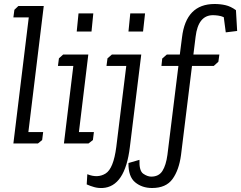

<svg xmlns="http://www.w3.org/2000/svg" viewBox="-20 -718 1207 961"><path d="M52 -669 72 -688H199L122 -57H196L191 -17L170 0H47L124 -631H47Z M364 -560 373 -651H447L438 -560ZM275 -426 296 -445H422L375 -57H450L445 -17L423 0H300L347 -388H270Z M623 -560 632 -651H706L696 -560ZM518 -426 540 -445H687L630 18Q606 217 493 223Q471 224 451.5 218.5Q432 213 414 205L417 154Q469 175 508.5 150.5Q548 126 562 18L612 -388H513Z M1054 -698Q1083 -698 1109 -692Q1135 -686 1161 -667L1167 -563L1110 -556L1100 -632Q1087 -638 1072 -640Q1057 -642 1046 -642Q972 -642 959 -534L948 -445H1078L1073 -409L1050 -388H941L886 58Q876 133 843.5 178Q811 223 741 223Q691 223 656.5 194.5Q622 166 623 98L678 82Q676 137 697 151.5Q718 166 737 166Q775 166 793 137.5Q811 109 818 57L873 -388H788L792 -425L815 -445H880L891 -531Q911 -698 1054 -698Z"/></svg>

Font: Zilla Slab Regular
Style: Italic
Weight: 400
Italic angle: -6°
Designer: Typotheque.com
Foundry: Typotheque type foundry
Version: Version 1.1; 2017; ttfautohint (v1.6)